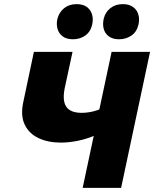

<svg xmlns="http://www.w3.org/2000/svg" viewBox="-20 -909 746 929"><path d="M380 0 520 -658H706L566 0ZM275 -219Q213 -219 167 -240.5Q121 -262 100 -305Q79 -348 92 -412L144 -658H331L293 -482Q285 -442 291 -415.5Q297 -389 318 -376Q339 -363 375 -363Q393 -363 411.5 -366Q430 -369 447 -374.5Q464 -380 475 -387L527 -309Q492 -277 447 -257Q402 -237 357.5 -228Q313 -219 275 -219ZM333 -719Q301 -719 282.5 -733.5Q264 -748 258 -770.5Q252 -793 258 -819Q267 -851 291 -870Q315 -889 351 -889Q382 -889 400.5 -875Q419 -861 425.5 -838.5Q432 -816 426 -790Q418 -755 392.5 -737Q367 -719 333 -719ZM556 -719Q525 -719 506 -733.5Q487 -748 481.5 -770.5Q476 -793 482 -819Q490 -851 514.5 -870Q539 -889 574 -889Q605 -889 624 -875Q643 -861 649.5 -838.5Q656 -816 650 -790Q642 -755 616 -737Q590 -719 556 -719Z"/></svg>

Font: Ysabeau Office Black
Style: Italic
Weight: 900
Italic angle: -12°
Designer: Christian Thalmann (Catharsis Fonts)
Version: Version 2.001;gftools[0.9.30]; featfreeze: tnum,lnum,ss02